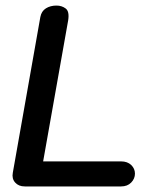

<svg xmlns="http://www.w3.org/2000/svg" viewBox="-20 -670 551 690"><path d="M26 -49 125 -609Q129 -630 145 -640Q161 -650 183 -650Q202 -650 216 -639.5Q230 -629 225 -597L126 -39Q123 -23 109 -11.5Q95 0 69 0Q47 0 34.5 -14Q22 -28 26 -49ZM465 -46Q465 -28 451.5 -14Q438 0 415 0H70L86 -90H415Q438 -90 451.5 -77Q465 -64 465 -46Z"/></svg>

Font: Edu QLD Beginners
Style: Regular
Weight: 400
Designer: Tina and Corey Anderson
Foundry: Google for Education
Version: Version 1.001